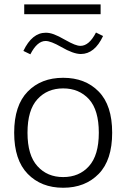

<svg xmlns="http://www.w3.org/2000/svg" viewBox="-20 -861 582 886"><path d="M91.8 -840.8V-795.4H444.3V-840.8ZM120.1 -610.4C141.1 -651.4 164.6 -671.9 190.4 -671.9C206.5 -671.9 230.5 -662.6 262.2 -644.5C299.8 -622.6 330.1 -611.8 353 -611.8C395.5 -611.8 429.7 -639.6 455.6 -694.8L422.9 -710.9C401.9 -669.9 377.9 -649.4 351.6 -649.4C335.4 -649.4 315.9 -657.2 280.3 -677.2C238.8 -701.2 214.4 -710 191.4 -710C148.9 -710 114.7 -682.1 87.9 -626ZM271.5 -502C203.6 -502 149.4 -481 107.9 -438.5C66.4 -396 45.4 -333 45.4 -248.5C45.4 -164.6 66.4 -101.1 107.9 -58.6C149.4 -16.1 203.6 5.4 271.5 5.4C339.4 5.4 394 -16.1 435.5 -58.6C477.1 -101.1 497.6 -164.6 497.6 -248.5C497.6 -333 477.1 -396 435.5 -438.5C394 -481 339.4 -502 271.5 -502ZM271.5 -453.1C320.3 -453.1 359.9 -436.5 390.6 -403.3C420.9 -369.6 436 -318.4 436 -248.5C436 -179.2 420.9 -127.9 390.6 -94.2C360.4 -60.5 320.8 -43.9 271.5 -43.9C222.7 -43.9 183.1 -60.5 152.8 -94.2C122.1 -127.9 106.9 -179.2 106.9 -248.5C106.9 -318.4 122.1 -369.6 152.8 -403.3C183.1 -436.5 222.7 -453.1 271.5 -453.1Z"/></svg>

Font: Estedad Light
Style: Regular
Weight: 300
Designer: Amin Abedi
Version: Version 7.3